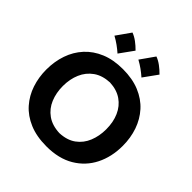

<svg xmlns="http://www.w3.org/2000/svg" viewBox="-273 -1241 1445 1445"><g transform="rotate(45 450.0 -518.0)"><path d="M454.1 14.2Q348.1 14.2 270.8 -18.6Q193.4 -51.3 143.1 -108.4Q92.8 -165.5 68.4 -239Q43.9 -312.5 43.9 -394Q43.9 -480.5 69.6 -554.9Q95.2 -629.4 146.5 -685.5Q197.8 -741.7 273.7 -773.2Q349.6 -804.7 449.7 -804.7Q551.8 -804.7 628.2 -772.9Q704.6 -741.2 755.4 -684.8Q806.2 -628.4 831.8 -554.2Q857.4 -480 857.4 -395Q857.4 -277.8 810.8 -185.3Q764.2 -92.8 674.1 -39.3Q584 14.2 454.1 14.2ZM451.7 -125.5Q530.8 -128.9 581.5 -166Q632.3 -203.1 656.7 -263.2Q681.2 -323.2 681.2 -395Q681.2 -471.7 655 -531Q628.9 -590.3 577.9 -625.7Q526.9 -661.1 451.7 -664.6Q374 -661.1 322.5 -624.5Q271 -587.9 245.4 -528.3Q219.7 -468.8 219.7 -395Q219.7 -322.3 244.6 -262.5Q269.5 -202.6 321 -165.8Q372.6 -128.9 451.7 -125.5ZM560.6 -1049.9Q590.7 -1038.7 618.9 -1017.7Q647.1 -996.8 673.4 -969.9Q633.1 -913.5 592.9 -858.2Q568.2 -880.2 540.5 -900.1Q512.8 -920 481.2 -937.2Q501.6 -966.2 521.4 -994.1Q541.3 -1022 560.6 -1049.9ZM305.8 -1049.9Q335.8 -1038.7 364 -1017.7Q392.2 -996.8 418.5 -969.9Q378.3 -913.5 338 -858.2Q313.3 -880.2 285.6 -900.1Q258 -920 226.3 -937.2Q246.7 -966.2 266.6 -994.1Q286.4 -1022 305.8 -1049.9Z"/></g></svg>

Font: Pinar DS1 Bold
Style: Regular
Weight: 700
Designer: Amin Abedi
Version: Version 3.000